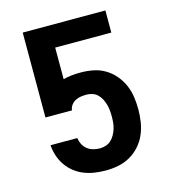

<svg xmlns="http://www.w3.org/2000/svg" viewBox="-110 -824 821 922"><g transform="rotate(-15 300.0 -363.5)"><path d="M303 8Q275 8 248 4Q221 0 195.5 -10Q170 -20 148.5 -37Q127 -54 111.5 -76.5Q96 -99 87.5 -125Q79 -151 77 -178H210Q212 -162 219.5 -147Q227 -132 240 -121.5Q253 -111 269.5 -106.5Q286 -102 303 -102Q318 -102 333 -107Q348 -112 359 -122.5Q370 -133 377.5 -146.5Q385 -160 389.5 -174.5Q394 -189 395.5 -204.5Q397 -220 397 -235Q397 -251 395.5 -266Q394 -281 390 -295.5Q386 -310 379 -323.5Q372 -337 361.5 -347.5Q351 -358 336.5 -363Q322 -368 307 -368Q293 -368 278.5 -366Q264 -364 251.5 -357.5Q239 -351 230 -339Q221 -327 220 -313H88V-735H499V-625H220V-468Q241 -474 263 -476Q285 -478 307 -478Q338 -478 369 -472Q400 -466 427 -450Q454 -434 474.5 -410Q495 -386 507.5 -357.5Q520 -329 524.5 -298Q529 -267 529 -235Q529 -204 524 -172.5Q519 -141 506.5 -112Q494 -83 472.5 -59Q451 -35 423.5 -19.5Q396 -4 365 2Q334 8 303 8Z"/></g></svg>

Font: Iosevka Extrabold Extended
Style: Regular
Weight: 800
Width: 7
Monospace: yes
Designer: Belleve Invis
Foundry: Belleve Invis
Version: Version 32.5.0; ttfautohint (v1.8.4)